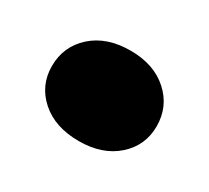

<svg xmlns="http://www.w3.org/2000/svg" viewBox="-61 -304 441 405"><g transform="rotate(30 159.5 -102.0)"><path d="M160 8Q102 8 67 -23Q32 -54 32 -101Q32 -149 67 -180.5Q102 -212 160 -212Q217 -212 252 -180.5Q287 -149 287 -101Q287 -54 252 -23Q217 8 160 8Z"/></g></svg>

Font: Fz Poppins Black
Style: Regular
Weight: 900
Designer: Ninad Kale (Devanagari), Jonny Pinhorn (Latin)
Foundry: Indian Type Foundry
Version: Vit hóa bi Vntype.Com & FontZin.Com